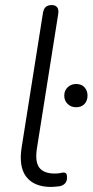

<svg xmlns="http://www.w3.org/2000/svg" viewBox="-20 -731 366 759"><path d="M182 8Q115 8 84 -32Q53 -72 66 -151L150 -681Q153 -697 161.5 -704Q170 -711 185 -711Q199 -711 206 -702Q213 -693 210 -675L127 -151Q117 -94 134.5 -69.5Q152 -45 196 -45Q211 -45 219 -47Q227 -49 232 -49Q238 -49 241.5 -45Q245 -41 245 -29Q245 -15 237.5 -6.5Q230 2 217 5Q210 6 199.5 7Q189 8 182 8ZM281 -307Q261 -307 247.5 -320Q234 -333 234 -353Q234 -373 247.5 -386Q261 -399 281 -399Q302 -399 314 -386Q326 -373 326 -353Q326 -333 314 -320Q302 -307 281 -307Z"/></svg>

Font: Nunito ExtraLight Light
Style: Italic
Weight: 300
Italic angle: -9°
Version: Version 3.602